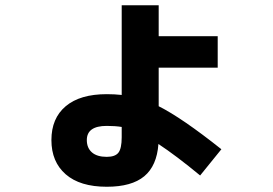

<svg xmlns="http://www.w3.org/2000/svg" viewBox="-20 -651 1040 732"><path d="M444 -631H585V-513H810V-393H585V-246Q673 -202 824 -82L743 18Q651 -58 584 -102Q578 -19 530 21Q482 61 387 61Q285 61 230.5 13.5Q176 -34 176 -117Q176 -200 230.5 -246Q285 -292 387 -292Q416 -292 444 -289ZM444 -167Q419 -171 387 -171Q311 -171 311 -117Q311 -87 330.5 -70Q350 -53 387 -53Q419 -53 431.5 -69Q444 -85 444 -128Z"/></svg>

Font: Mplus 1p ExtraBold
Style: Regular
Weight: 800
Version: Version 1.061